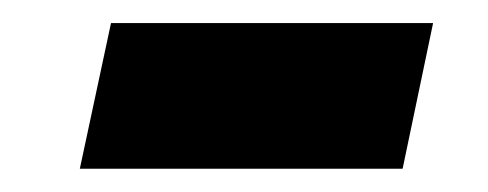

<svg xmlns="http://www.w3.org/2000/svg" viewBox="-20 -367 419 165"><path d="M48.6 -222 75.4 -347.2H352.2L326 -222Z"/></svg>

Font: Saira Thin
Style: Italic
Weight: 100
Italic angle: -12°
Designer: Hector Gatti with collaboration of the Omnibus-Type team
Foundry: Omnibus-Type
Version: Version 1.101